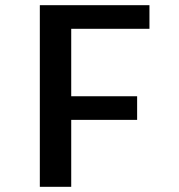

<svg xmlns="http://www.w3.org/2000/svg" viewBox="-20 -720 690 740"><path d="M133.5 0V-700H556V-609H254.5V-349H508.5V-258H254.5V0Z"/></svg>

Font: Trispace Medium
Style: Regular
Weight: 500
Designer: Tyler Finck
Foundry: Etcetera Type Company
Version: Version 1.210; ttfautohint (v1.8.3)